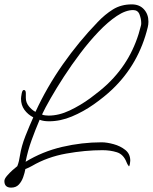

<svg xmlns="http://www.w3.org/2000/svg" viewBox="-29 -741 698 877"><path d="M22 116Q-9 116 -9 86Q-9 76 3 62Q15 48 29 35.5Q43 23 50 18Q55 5 57.5 -6Q60 -17 62 -30Q69 -74 87 -119.5Q105 -165 123 -205Q98 -218 82.5 -239.5Q67 -261 67 -290Q67 -297 70 -313.5Q73 -330 80 -330Q89 -330 89 -315Q89 -300 89 -294Q89 -273 102.5 -256Q116 -239 133 -230Q185 -343 258 -447Q331 -551 417 -640Q450 -675 487 -698Q524 -721 573 -721Q608 -721 628.5 -698.5Q649 -676 649 -642Q649 -629 646 -617Q626 -534 585.5 -462.5Q545 -391 483 -332Q447 -298 399.5 -264.5Q352 -231 299.5 -209Q247 -187 195 -187Q184 -187 173 -188.5Q162 -190 152 -194Q132 -147 115 -100Q98 -53 88 -2Q165 -49 255 -70Q345 -91 435 -91Q459 -91 490 -82.5Q521 -74 543.5 -56Q566 -38 566 -7Q566 -5 564.5 6Q563 17 560 19Q552 9 549 0Q535 -36 505 -45.5Q475 -55 439 -55Q360 -55 273.5 -39.5Q187 -24 117 17Q110 21 102.5 24.5Q95 28 87 31Q84 48 77 68Q70 88 57 102Q44 116 22 116ZM193 -213Q240 -213 289.5 -236.5Q339 -260 384 -293Q429 -326 461 -356Q520 -412 558 -479Q596 -546 615 -625Q616 -628 616 -631Q616 -634 616 -637Q616 -654 608.5 -674.5Q601 -695 579 -695Q545 -695 504.5 -668Q464 -641 421.5 -596.5Q379 -552 338.5 -498.5Q298 -445 263 -391Q228 -337 202 -291.5Q176 -246 163 -218Q168 -215 178 -214Q188 -213 193 -213Z"/></svg>

Font: Licorice
Style: Regular
Weight: 400
Designer: Robert E. Leuschke
Foundry: Robert E. Leuschke
Version: Version 1.010; ttfautohint (v1.8.3)